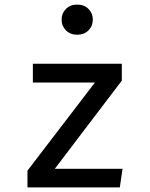

<svg xmlns="http://www.w3.org/2000/svg" viewBox="-20 -819 655 839"><path d="M219.5 -81.5H515.4L503.6 0H100V-73.3L394.9 -458.5H123.6V-540.5H512.3V-466.7ZM316.9 -799Q347.7 -799 366.7 -780Q385.6 -761 385.6 -733.8Q385.6 -705.6 366.7 -686.4Q347.7 -667.2 316.9 -667.2Q287.2 -667.2 268.2 -686.4Q249.2 -705.6 249.2 -733.8Q249.2 -761 268.2 -780Q287.2 -799 316.9 -799Z"/></svg>

Font: Fira Code Retina
Style: Regular
Weight: 450
Monospace: yes
Designer: Carrois Corporate, Edenspiekermann AG, Nikita Prokopov
Foundry: Carrois Corporate, Edenspiekermann AG, Nikita Prokopov
Version: Version 6.002